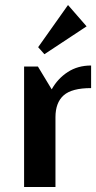

<svg xmlns="http://www.w3.org/2000/svg" viewBox="-20 -745 383 765"><path d="M343 -484V-394Q266 -394 233.5 -365Q201 -336 201 -278V0H76V-480H131L186 -389Q210 -432 250 -458Q290 -484 343 -484ZM251 -725 325 -640 157 -529 132 -557Z"/></svg>

Font: Arya
Style: Bold
Weight: 700
Designer: Eduardo Rodriguez Tunni, Modular Infotech
Foundry: Eduardo Rodriguez Tunni, Modular Infotech
Version: Version 1.002